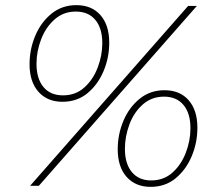

<svg xmlns="http://www.w3.org/2000/svg" viewBox="-20 -723 848 747"><path d="M97 0 712 -700H746L131 0ZM223 -327Q164 -327 129.5 -366Q95 -405 95 -473Q95 -531 117 -583.5Q139 -636 180 -669.5Q221 -703 277 -703Q337 -703 371 -664Q405 -625 405 -557Q405 -499 383 -446.5Q361 -394 320.5 -360.5Q280 -327 223 -327ZM225 -352Q274 -352 308 -382.5Q342 -413 360 -460Q378 -507 378 -555Q378 -613 351 -645.5Q324 -678 275 -678Q227 -678 192.5 -647.5Q158 -617 140 -570Q122 -523 122 -475Q122 -417 149 -384.5Q176 -352 225 -352ZM566 4Q507 4 472.5 -35Q438 -74 438 -142Q438 -200 460 -252.5Q482 -305 523 -338.5Q564 -372 620 -372Q680 -372 714 -333Q748 -294 748 -226Q748 -168 726 -115.5Q704 -63 663.5 -29.5Q623 4 566 4ZM568 -21Q617 -21 651 -51.5Q685 -82 703 -129Q721 -176 721 -224Q721 -282 694 -314.5Q667 -347 618 -347Q570 -347 535.5 -316.5Q501 -286 483.5 -239Q466 -192 466 -144Q466 -86 493 -53.5Q520 -21 568 -21Z"/></svg>

Font: Montserrat Thin ExtraLight
Style: Italic
Weight: 250
Italic angle: -11.3°
Version: Version 9.000